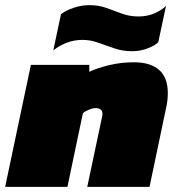

<svg xmlns="http://www.w3.org/2000/svg" viewBox="-41 -726 688 746"><path d="M472 -527Q436 -527 403.5 -538Q371 -549 341 -560Q311 -571 280 -571Q246 -571 217 -559.5Q188 -548 166 -530L196 -671Q214 -685 244.5 -695.5Q275 -706 306 -706Q343 -706 373 -695Q403 -684 433 -673Q463 -662 497 -662Q532 -662 560 -674.5Q588 -687 604 -703L574 -562Q561 -549 532.5 -538Q504 -527 472 -527ZM-21 0 79 -474H306V-447Q335 -461 381.5 -472.5Q428 -484 480 -484Q543 -484 577 -454.5Q611 -425 611 -364Q611 -351 609.5 -336.5Q608 -322 604 -305L540 0H298L356 -274Q357 -278 357 -284Q357 -306 330 -306Q320 -306 305 -300Q290 -294 281 -286L221 0Z"/></svg>

Font: Kanit Black
Style: Italic
Weight: 900
Italic angle: -12°
Designer: Katatrad Team
Foundry: CadsonDemak
Version: Version 2.000; ttfautohint (v1.8.3)